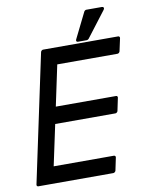

<svg xmlns="http://www.w3.org/2000/svg" viewBox="-89 -858 717 932"><g transform="rotate(-10 269.5 -392.0)"><path d="M149.9 -629.9Q150.9 -633.8 154.3 -636.7Q157.7 -639.6 161.6 -639.6H531.2Q535.2 -639.6 537.6 -636.7Q540 -633.8 539.1 -629.9L525.4 -566.9Q524.4 -563 521 -560.1Q517.6 -557.1 513.7 -557.1H216.8L174.3 -356.4H471.2Q475.1 -356.4 477.3 -353.5Q479.5 -350.6 478.5 -346.7L465.3 -283.7Q464.4 -279.8 460.9 -276.9Q457.5 -273.9 453.6 -273.9H156.7L113.8 -72.8H410.6Q414.6 -72.8 417 -69.8Q419.4 -66.9 418.5 -63L405.3 0Q404.3 3.9 400.6 6.8Q397 9.8 393.1 9.8H23.4Q19.5 9.8 17.3 6.8Q15.1 3.9 16.1 0ZM479 -793.9Q484.9 -793.9 486.8 -789.3Q488.8 -784.7 484.9 -779.3L388.2 -652.8Q386.7 -650.9 383.8 -649.4Q380.9 -647.9 378.4 -647.9H335Q329.6 -647.9 327.6 -651.6Q325.7 -655.3 328.1 -660.2L390.6 -786.6Q392.1 -789.6 395.3 -791.7Q398.4 -793.9 401.4 -793.9Z"/></g></svg>

Font: Fibel Nord
Style: Bold Italic
Weight: 700
Designer: Peter Wiegel
Foundry: Peter Wioegel
Version: Version 000.000